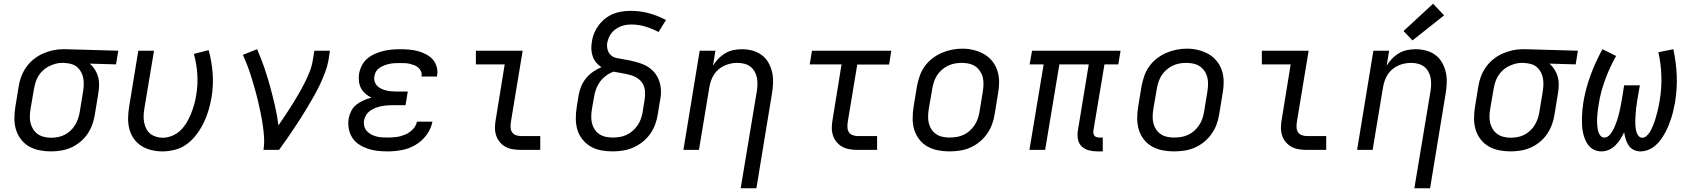

<svg xmlns="http://www.w3.org/2000/svg" viewBox="-20 -801 9040 1026"><path d="M252 8Q221 8 191 2Q161 -4 135.5 -18.5Q110 -33 92 -56.5Q74 -80 65.5 -108Q57 -136 57 -167.5Q57 -199 62 -230L80 -340Q84 -367 94 -393Q104 -419 120.5 -442.5Q137 -466 160 -484.5Q183 -503 209 -514.5Q235 -526 262 -532Q289 -538 316 -538Q320 -538 324.5 -538Q329 -538 333 -538L612 -530L600 -457L460 -461Q476 -447 487.5 -428.5Q499 -410 504.5 -389.5Q510 -369 509.5 -346Q509 -323 505 -300L487 -190Q483 -163 473.5 -136.5Q464 -110 448 -86Q432 -62 409 -43Q386 -24 360 -12.5Q334 -1 306.5 3.5Q279 8 252 8ZM253 -65Q271 -65 289.5 -68.5Q308 -72 325 -80.5Q342 -89 356.5 -102.5Q371 -116 381 -132.5Q391 -149 397 -166.5Q403 -184 406 -202L424 -312Q427 -330 427.5 -348Q428 -366 425 -383Q422 -400 414 -415Q406 -430 394 -441Q382 -452 365.5 -457.5Q349 -463 331 -464L321 -465Q318 -465 315.5 -465Q313 -465 311 -465Q293 -465 275.5 -460Q258 -455 241 -446.5Q224 -438 210 -425Q196 -412 186 -396Q176 -380 170.5 -362.5Q165 -345 162 -328L143 -218Q140 -199 139.5 -179.5Q139 -160 143.5 -142.5Q148 -125 158 -109.5Q168 -94 182.5 -84Q197 -74 215.5 -69.5Q234 -65 253 -65Z M848 8Q818 8 789 1Q760 -6 736 -21Q712 -36 695.5 -59.5Q679 -83 671.5 -111Q664 -139 664.5 -169.5Q665 -200 670 -230L719 -530H803L751 -218Q748 -199 747.5 -181Q747 -163 750.5 -145.5Q754 -128 762 -112.5Q770 -97 783 -86.5Q796 -76 813.5 -70.5Q831 -65 849 -65Q874 -65 899 -75Q924 -85 943.5 -103.5Q963 -122 976.5 -144.5Q990 -167 1000 -191.5Q1010 -216 1017 -240.5Q1024 -265 1028 -290Q1038 -347 1034.5 -403Q1031 -459 1016 -513L1095 -533Q1112 -471 1116.5 -407.5Q1121 -344 1110 -278Q1104 -244 1094 -210.5Q1084 -177 1068.5 -145Q1053 -113 1031 -83.5Q1009 -54 980 -32Q951 -10 916 -1Q881 8 848 8Z M1388 0Q1393 -34 1391 -67.5Q1389 -101 1384 -134Q1379 -167 1372.5 -199Q1366 -231 1358.5 -262.5Q1351 -294 1342 -325.5Q1333 -357 1323.5 -388Q1314 -419 1302.5 -449Q1291 -479 1278 -508L1354 -538Q1375 -490 1392 -440.5Q1409 -391 1423 -340Q1437 -289 1449 -237Q1461 -185 1468 -131Q1487 -159 1505.5 -186.5Q1524 -214 1541.5 -242Q1559 -270 1575.5 -298.5Q1592 -327 1607 -356.5Q1622 -386 1634 -416Q1646 -446 1651 -477L1660 -530H1743L1735 -477Q1729 -445 1717 -413.5Q1705 -382 1690.5 -351Q1676 -320 1659 -290Q1642 -260 1624.5 -230.5Q1607 -201 1588.5 -172Q1570 -143 1550.5 -114Q1531 -85 1511.5 -56.5Q1492 -28 1471 0Z M2052 8Q2024 8 1997 5Q1970 2 1945 -6.5Q1920 -15 1898.5 -29Q1877 -43 1863 -64.5Q1849 -86 1844 -112.5Q1839 -139 1843 -167Q1847 -188 1857 -208Q1867 -228 1885 -242Q1903 -256 1923.5 -265Q1944 -274 1965 -279Q1947 -288 1932.5 -300.5Q1918 -313 1909 -330Q1900 -347 1898 -367Q1896 -387 1899 -408Q1903 -430 1914 -451.5Q1925 -473 1943.5 -488.5Q1962 -504 1984 -513.5Q2006 -523 2028.5 -528.5Q2051 -534 2073.5 -536Q2096 -538 2118 -538Q2142 -538 2166 -536Q2190 -534 2212.5 -528Q2235 -522 2255.5 -511.5Q2276 -501 2291 -485Q2306 -469 2313 -446Q2320 -423 2316 -400Q2316 -398 2315.5 -396Q2315 -394 2315 -392H2232Q2232 -393 2232 -394Q2232 -395 2233 -396Q2235 -408 2229.5 -420Q2224 -432 2215 -440Q2206 -448 2194 -452.5Q2182 -457 2170 -460Q2158 -463 2144.5 -463.5Q2131 -464 2118 -464Q2105 -464 2091.5 -463.5Q2078 -463 2064.5 -460.5Q2051 -458 2037.5 -453Q2024 -448 2011.5 -440.5Q1999 -433 1991 -421Q1983 -409 1981 -395Q1978 -381 1981.5 -367.5Q1985 -354 1994 -344Q2003 -334 2015 -328Q2027 -322 2040 -318.5Q2053 -315 2067 -313.5Q2081 -312 2095 -312H2159L2147 -239H2083Q2068 -239 2052 -238Q2036 -237 2020.5 -234Q2005 -231 1989.5 -225.5Q1974 -220 1960 -210.5Q1946 -201 1937 -187Q1928 -173 1925 -157Q1923 -142 1926.5 -127Q1930 -112 1940 -101Q1950 -90 1963 -83Q1976 -76 1990.5 -72Q2005 -68 2020.5 -67Q2036 -66 2052 -66Q2075 -66 2098.5 -69Q2122 -72 2144.5 -81.5Q2167 -91 2185 -109Q2203 -127 2208 -151H2291Q2283 -112 2259 -79.5Q2235 -47 2200 -26.5Q2165 -6 2127 1Q2089 8 2052 8Z M2763 0Q2741 0 2720 -3.5Q2699 -7 2681.5 -16.5Q2664 -26 2651 -41.5Q2638 -57 2631.5 -76.5Q2625 -96 2625 -117.5Q2625 -139 2629 -161L2677 -457H2523V-530H2773L2710 -149Q2708 -135 2708.5 -120.5Q2709 -106 2716 -95Q2723 -84 2736 -79Q2749 -74 2763 -74H2867V0Z M3254 8Q3223 8 3192.5 2.5Q3162 -3 3136.5 -18Q3111 -33 3092.5 -56Q3074 -79 3065.5 -107.5Q3057 -136 3057 -167.5Q3057 -199 3062 -230L3072 -292Q3076 -316 3085.5 -339Q3095 -362 3111 -382Q3127 -402 3148.5 -417Q3170 -432 3194 -442Q3178 -452 3166 -466.5Q3154 -481 3147.5 -499.5Q3141 -518 3140 -538Q3139 -558 3143 -578Q3146 -602 3155.5 -624.5Q3165 -647 3180 -667Q3195 -687 3215 -702.5Q3235 -718 3257.5 -727Q3280 -736 3303.5 -739.5Q3327 -743 3351 -743Q3402 -743 3449 -730Q3496 -717 3539 -694L3499 -630Q3467 -647 3430.5 -658.5Q3394 -670 3355 -670Q3341 -670 3326.5 -668Q3312 -666 3298 -660.5Q3284 -655 3271.5 -646.5Q3259 -638 3249.5 -626.5Q3240 -615 3234 -601Q3228 -587 3225 -573Q3222 -555 3226.5 -537Q3231 -519 3243.5 -507Q3256 -495 3274 -491Q3292 -487 3310 -484.5Q3328 -482 3345.5 -478Q3363 -474 3380 -469.5Q3397 -465 3413.5 -458.5Q3430 -452 3444.5 -442.5Q3459 -433 3471 -420.5Q3483 -408 3491.5 -393Q3500 -378 3505 -361Q3510 -344 3511.5 -326Q3513 -308 3511 -289.5Q3509 -271 3505 -252L3495 -190Q3491 -163 3481 -136Q3471 -109 3454 -85Q3437 -61 3413.5 -42.5Q3390 -24 3363.5 -12.5Q3337 -1 3309 3.5Q3281 8 3254 8ZM3254 -66Q3273 -66 3291.5 -69Q3310 -72 3327.5 -80Q3345 -88 3360.5 -101.5Q3376 -115 3387 -131Q3398 -147 3404.5 -165.5Q3411 -184 3414 -202L3424 -264Q3428 -287 3427 -310Q3426 -333 3415.5 -352Q3405 -371 3386.5 -383Q3368 -395 3347 -400.5Q3326 -406 3303.5 -410Q3281 -414 3259 -418Q3238 -411 3218.5 -396.5Q3199 -382 3185.5 -363Q3172 -344 3164.5 -323Q3157 -302 3154 -280L3143 -218Q3140 -199 3139.5 -179.5Q3139 -160 3143.5 -142Q3148 -124 3158 -109Q3168 -94 3183 -84Q3198 -74 3216.5 -70Q3235 -66 3254 -66Z M3938 205 4024 -312Q4027 -331 4027.5 -350Q4028 -369 4024.5 -386.5Q4021 -404 4012 -419.5Q4003 -435 3989 -445.5Q3975 -456 3957 -460.5Q3939 -465 3920 -465Q3903 -465 3885.5 -461.5Q3868 -458 3851.5 -450.5Q3835 -443 3820.5 -431Q3806 -419 3796 -403.5Q3786 -388 3780 -371Q3774 -354 3771 -337L3715 0H3632L3719 -530H3803L3790 -450Q3802 -470 3819 -487.5Q3836 -505 3856.5 -517Q3877 -529 3900 -533.5Q3923 -538 3945 -538Q3974 -538 4001.5 -530.5Q4029 -523 4051 -506.5Q4073 -490 4086.5 -466Q4100 -442 4106 -415Q4112 -388 4111 -358.5Q4110 -329 4105 -300L4022 205Z M4563 0Q4541 0 4520 -3.5Q4499 -7 4481.5 -16.5Q4464 -26 4451 -41.5Q4438 -57 4431.5 -76.5Q4425 -96 4425 -117.5Q4425 -139 4429 -161L4477 -457H4307L4319 -530H4743L4731 -456H4561L4510 -149Q4508 -135 4508.5 -120.5Q4509 -106 4516 -95Q4523 -84 4536 -79Q4549 -74 4563 -74H4667V0Z M5053 8Q5022 8 4991.5 2Q4961 -4 4935.5 -18.5Q4910 -33 4892 -56.5Q4874 -80 4865.5 -108Q4857 -136 4857 -167.5Q4857 -199 4862 -230L4880 -340Q4885 -367 4894.5 -394.5Q4904 -422 4921 -446Q4938 -470 4962 -488.5Q4986 -507 5012.5 -518.5Q5039 -530 5067 -535.5Q5095 -541 5123 -541Q5154 -541 5184 -533.5Q5214 -526 5239 -511.5Q5264 -497 5282.5 -474Q5301 -451 5310 -422.5Q5319 -394 5319 -362.5Q5319 -331 5313 -300L5295 -190Q5291 -163 5281 -136Q5271 -109 5254 -85Q5237 -61 5213.5 -42Q5190 -23 5163 -11.5Q5136 0 5108 4Q5080 8 5053 8ZM5054 -66Q5073 -66 5091.5 -69Q5110 -72 5128 -80Q5146 -88 5161 -101.5Q5176 -115 5187 -131Q5198 -147 5204.5 -165.5Q5211 -184 5214 -202L5232 -312Q5235 -332 5235.5 -351Q5236 -370 5231.5 -388Q5227 -406 5216.5 -421.5Q5206 -437 5191 -447Q5176 -457 5157 -461Q5138 -465 5119 -465Q5100 -465 5081.5 -461.5Q5063 -458 5045.5 -449.5Q5028 -441 5013 -428Q4998 -415 4987.5 -398.5Q4977 -382 4971 -364Q4965 -346 4962 -328L4943 -218Q4940 -199 4939.5 -179.5Q4939 -160 4943.5 -142Q4948 -124 4958 -109Q4968 -94 4983 -84Q4998 -74 5016.5 -70Q5035 -66 5054 -66Z M5843 8Q5820 8 5797.5 2Q5775 -4 5759.5 -19.5Q5744 -35 5740 -58Q5736 -81 5740 -104L5798 -457H5641L5565 0H5481L5557 -457H5482L5495 -530H5968L5956 -457H5882L5823 -104Q5822 -96 5823 -88.5Q5824 -81 5828.5 -75.5Q5833 -70 5840.5 -68Q5848 -66 5855 -66H5873V8Z M6253 8Q6222 8 6191.5 2Q6161 -4 6135.5 -18.5Q6110 -33 6092 -56.5Q6074 -80 6065.5 -108Q6057 -136 6057 -167.5Q6057 -199 6062 -230L6080 -340Q6085 -367 6094.5 -394.5Q6104 -422 6121 -446Q6138 -470 6162 -488.5Q6186 -507 6212.5 -518.5Q6239 -530 6267 -535.5Q6295 -541 6323 -541Q6354 -541 6384 -533.5Q6414 -526 6439 -511.5Q6464 -497 6482.5 -474Q6501 -451 6510 -422.5Q6519 -394 6519 -362.5Q6519 -331 6513 -300L6495 -190Q6491 -163 6481 -136Q6471 -109 6454 -85Q6437 -61 6413.5 -42Q6390 -23 6363 -11.5Q6336 0 6308 4Q6280 8 6253 8ZM6254 -66Q6273 -66 6291.5 -69Q6310 -72 6328 -80Q6346 -88 6361 -101.5Q6376 -115 6387 -131Q6398 -147 6404.5 -165.5Q6411 -184 6414 -202L6432 -312Q6435 -332 6435.5 -351Q6436 -370 6431.5 -388Q6427 -406 6416.5 -421.5Q6406 -437 6391 -447Q6376 -457 6357 -461Q6338 -465 6319 -465Q6300 -465 6281.5 -461.5Q6263 -458 6245.5 -449.5Q6228 -441 6213 -428Q6198 -415 6187.5 -398.5Q6177 -382 6171 -364Q6165 -346 6162 -328L6143 -218Q6140 -199 6139.5 -179.5Q6139 -160 6143.5 -142Q6148 -124 6158 -109Q6168 -94 6183 -84Q6198 -74 6216.5 -70Q6235 -66 6254 -66Z M6963 0Q6941 0 6920 -3.5Q6899 -7 6881.5 -16.5Q6864 -26 6851 -41.5Q6838 -57 6831.5 -76.5Q6825 -96 6825 -117.5Q6825 -139 6829 -161L6877 -457H6723V-530H6973L6910 -149Q6908 -135 6908.5 -120.5Q6909 -106 6916 -95Q6923 -84 6936 -79Q6949 -74 6963 -74H7067V0Z M7538 205 7624 -312Q7627 -331 7627.5 -350Q7628 -369 7624.5 -386.5Q7621 -404 7612 -419.5Q7603 -435 7589 -445.5Q7575 -456 7557 -460.5Q7539 -465 7520 -465Q7503 -465 7485.5 -461.5Q7468 -458 7451.5 -450.5Q7435 -443 7420.5 -431Q7406 -419 7396 -403.5Q7386 -388 7380 -371Q7374 -354 7371 -337L7315 0H7232L7319 -530H7403L7390 -450Q7402 -470 7419 -487.5Q7436 -505 7456.5 -517Q7477 -529 7500 -533.5Q7523 -538 7545 -538Q7574 -538 7601.5 -530.5Q7629 -523 7651 -506.5Q7673 -490 7686.5 -466Q7700 -442 7706 -415Q7712 -388 7711 -358.5Q7710 -329 7705 -300L7622 205ZM7528 -585 7480 -635 7638 -781 7697 -719Z M8052 8Q8021 8 7991 2Q7961 -4 7935.5 -18.5Q7910 -33 7892 -56.5Q7874 -80 7865.5 -108Q7857 -136 7857 -167.5Q7857 -199 7862 -230L7880 -340Q7884 -367 7894 -393Q7904 -419 7920.5 -442.5Q7937 -466 7960 -484.5Q7983 -503 8009 -514.5Q8035 -526 8062 -532Q8089 -538 8116 -538Q8120 -538 8124.5 -538Q8129 -538 8133 -538L8412 -530L8400 -457L8260 -461Q8276 -447 8287.5 -428.5Q8299 -410 8304.5 -389.5Q8310 -369 8309.5 -346Q8309 -323 8305 -300L8287 -190Q8283 -163 8273.5 -136.5Q8264 -110 8248 -86Q8232 -62 8209 -43Q8186 -24 8160 -12.5Q8134 -1 8106.5 3.5Q8079 8 8052 8ZM8053 -65Q8071 -65 8089.5 -68.5Q8108 -72 8125 -80.5Q8142 -89 8156.5 -102.5Q8171 -116 8181 -132.5Q8191 -149 8197 -166.5Q8203 -184 8206 -202L8224 -312Q8227 -330 8227.5 -348Q8228 -366 8225 -383Q8222 -400 8214 -415Q8206 -430 8194 -441Q8182 -452 8165.5 -457.5Q8149 -463 8131 -464L8121 -465Q8118 -465 8115.5 -465Q8113 -465 8111 -465Q8093 -465 8075.5 -460Q8058 -455 8041 -446.5Q8024 -438 8010 -425Q7996 -412 7986 -396Q7976 -380 7970.5 -362.5Q7965 -345 7962 -328L7943 -218Q7940 -199 7939.5 -179.5Q7939 -160 7943.5 -142.5Q7948 -125 7958 -109.5Q7968 -94 7982.5 -84Q7997 -74 8015.5 -69.5Q8034 -65 8053 -65Z M8538 8Q8518 8 8500 0Q8482 -8 8470 -22.5Q8458 -37 8450.5 -55.5Q8443 -74 8439 -93Q8435 -112 8434 -132Q8433 -152 8433.5 -172.5Q8434 -193 8436 -213.5Q8438 -234 8441 -254Q8447 -291 8457 -328Q8467 -365 8480 -400.5Q8493 -436 8509 -470.5Q8525 -505 8543 -538L8616 -502Q8599 -472 8584.5 -440.5Q8570 -409 8558 -376.5Q8546 -344 8537 -310.5Q8528 -277 8523 -243Q8521 -231 8519.5 -218.5Q8518 -206 8516.5 -193.5Q8515 -181 8514.5 -168.5Q8514 -156 8514.5 -143.5Q8515 -131 8516.5 -119Q8518 -107 8521.5 -95.5Q8525 -84 8533 -75Q8541 -66 8553 -66Q8565 -66 8574.5 -73.5Q8584 -81 8590.5 -91Q8597 -101 8602.5 -111.5Q8608 -122 8612 -133Q8616 -144 8620 -154.5Q8624 -165 8627 -176Q8630 -187 8632.5 -198Q8635 -209 8637.5 -220.5Q8640 -232 8642 -243Q8644 -254 8646 -265L8659 -345H8743L8729 -265Q8728 -254 8726 -243Q8724 -232 8723 -221Q8722 -210 8721 -198.5Q8720 -187 8719.5 -176Q8719 -165 8718.5 -154Q8718 -143 8719 -132.5Q8720 -122 8721.5 -111.5Q8723 -101 8726.5 -91Q8730 -81 8737.5 -73Q8745 -65 8756 -65Q8768 -65 8777.5 -73.5Q8787 -82 8793.5 -91.5Q8800 -101 8805 -111.5Q8810 -122 8814.5 -133Q8819 -144 8822.5 -154.5Q8826 -165 8829 -176Q8832 -187 8835 -198Q8838 -209 8840.5 -220Q8843 -231 8845 -242Q8847 -253 8849 -264Q8860 -330 8858 -394.5Q8856 -459 8842 -522L8922 -538Q8937 -468 8940 -397.5Q8943 -327 8931 -254Q8927 -234 8922.5 -213Q8918 -192 8911.5 -172Q8905 -152 8897 -132Q8889 -112 8878.5 -92.5Q8868 -73 8855 -55Q8842 -37 8825 -22.5Q8808 -8 8787.5 0Q8767 8 8746 8Q8726 8 8709.5 -0.5Q8693 -9 8683 -24Q8673 -39 8667.5 -57Q8662 -75 8659 -94Q8650 -75 8638.5 -57Q8627 -39 8612 -24Q8597 -9 8577.5 -0.5Q8558 8 8538 8Z"/></svg>

Font: Iosevka Curly Extended Oblique
Style: Regular
Weight: 400
Width: 7
Italic angle: -9°
Monospace: yes
Designer: Belleve Invis
Foundry: Belleve Invis
Version: Version 11.1.0; ttfautohint (v1.8.3)